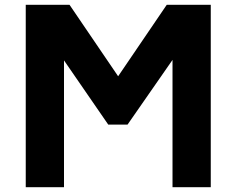

<svg xmlns="http://www.w3.org/2000/svg" viewBox="-20 -778 983 798"><path d="M856 -758V0H697V-529L510 -260H430L246 -527V0H87V-758H269L471 -461L673 -758Z"/></svg>

Font: Biryani ExtraBold
Style: Regular
Weight: 800
Designer: Dan Reynolds and Mathieu Reguer
Foundry: Dan Reynolds and Mathieu Reguer
Version: Version 1.004; ttfautohint (v1.1) -l 5 -r 5 -G 72 -x 0 -D la